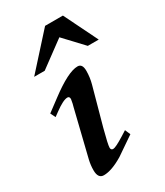

<svg xmlns="http://www.w3.org/2000/svg" viewBox="-181 -776 745 868"><g transform="rotate(-30 191.5 -342.0)"><path d="M383 -526H326L234 -624L101 -526H46L204 -701H297ZM293 -84Q198 -19 198 -19Q138 17 97 17Q67 17 67 -26Q67 -52 73 -78L132 -319Q134 -325 136 -334Q138 -343 140 -356Q140 -370 129 -370Q107 -370 61 -336L39 -320L26 -346L89 -393Q190 -469 239 -469Q264 -469 264 -432Q264 -398 255 -365L201 -169Q181 -94 181 -78Q181 -65 193 -65Q206 -65 254 -95L281 -112Z"/></g></svg>

Font: GFS Didot
Style: Bold Italic
Weight: 700
Italic angle: -12°
Designer: Designed by Takis Katsoulidis and George D. Matthiopoulos.
Foundry: Designed by Takis Katsoulidis and George D. Matthiopoulos.
Version: Version 1.0